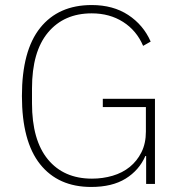

<svg xmlns="http://www.w3.org/2000/svg" viewBox="-20 -730 713 762"><path d="M560 -111H557Q532 -54 478.5 -21Q425 12 342 12Q211 12 139 -78.5Q67 -169 67 -349Q67 -529 139.5 -619.5Q212 -710 344 -710Q429 -710 489 -670.5Q549 -631 578 -565L548 -548Q522 -609 468.5 -643Q415 -677 344 -677Q234 -677 170.5 -601Q107 -525 107 -379V-320Q107 -174 170 -97.5Q233 -21 345 -21Q388 -21 427 -32.5Q466 -44 495 -67.5Q524 -91 541.5 -126Q559 -161 559 -208V-305H388V-338H595V0H560Z"/></svg>

Font: IBM Plex Sans Devanagari ExtraLight
Style: Regular
Weight: 200
Designer: Mike Abbink, Paul van der Laan, Pieter van Rosmalen, Erin McLaughlin
Foundry: Bold Monday
Version: Version 1.1